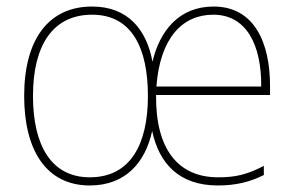

<svg xmlns="http://www.w3.org/2000/svg" viewBox="-20 -558 903 588"><path d="M634 -538C528 -538 469 -463 447 -369C429 -467 372 -538 262 -538C130 -538 54 -439 54 -264C54 -99 121 10 255 10C364 10 425 -60 446 -157C467 -57 529 10 647 10C703 10 746 -1 788 -22V-50C736 -23 701 -15 648 -15C524 -15 456 -103 458 -267H807V-295C807 -427 759 -538 634 -538ZM262 -513C385 -513 433 -409 433 -264C433 -117 380 -15 255 -15C137 -15 81 -113 81 -264C81 -421 143 -513 262 -513ZM633 -513C735 -513 781 -420 780 -293H459C470 -441 538 -513 633 -513Z"/></svg>

Font: Noto Sans Arabic SemCond Thin
Style: Regular
Weight: 100
Width: 4
Designer: Monotype Design Team, Nadine Chahine, Nizar Qandah and Khaled Hosny
Foundry: Monotype Imaging Inc.
Version: Version 2.012